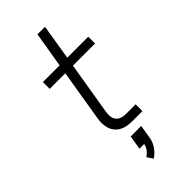

<svg xmlns="http://www.w3.org/2000/svg" viewBox="-299 -798 1098 1098"><g transform="rotate(-45 250.0 -248.5)"><path d="M296 0Q275 0 255 -3.5Q235 -7 218 -16Q201 -25 188.5 -40Q176 -55 170 -74Q164 -93 163.5 -113.5Q163 -134 167 -155L218 -465H92V-520H227L263 -735H324L289 -520H459V-465H280L227 -146Q224 -128 225.5 -110.5Q227 -93 236.5 -80Q246 -67 262 -61Q278 -55 296 -55H377V0ZM231 238 206 202Q223 192 235.5 175.5Q248 159 251 140H213L227 55H312L298 140Q293 169 275 195Q257 221 231 238Z"/></g></svg>

Font: Iosevka SS04 Light Oblique
Style: Regular
Weight: 300
Italic angle: -9°
Monospace: yes
Designer: Belleve Invis
Foundry: Belleve Invis
Version: Version 19.0.0; ttfautohint (v1.8.4)